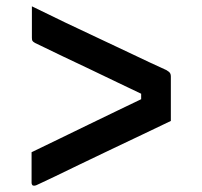

<svg xmlns="http://www.w3.org/2000/svg" viewBox="-20 -607 640 608"><path d="M521 -224Q479 -204 429 -180Q379 -156 328 -132Q277 -108 232 -86Q187 -64 154.5 -48.5Q122 -33 109 -27Q99 -22 95 -20.5Q91 -19 88 -19Q86 -19 84.5 -19.5Q83 -20 82 -21.5Q81 -23 80.5 -24.5Q80 -26 80 -28Q80 -52 80 -76Q80 -100 80 -125Q126 -147 171 -169Q216 -191 261.5 -213Q307 -235 352.5 -257Q398 -279 444 -301L427 -270V-329L440 -304Q397 -324 353 -345.5Q309 -367 265.5 -387.5Q222 -408 178 -429Q134 -450 91 -471Q84 -475 82.5 -478Q81 -481 81 -488Q81 -512 81 -537Q81 -562 81 -587Q134 -561 187 -535.5Q240 -510 294 -485Q348 -460 401 -434.5Q454 -409 507 -385Q512 -382 515 -379.5Q518 -377 519.5 -373.5Q521 -370 521 -365Q521 -330 521 -294.5Q521 -259 521 -224Z"/></svg>

Font: Recursive Monospace Medium
Style: Regular
Weight: 500
Version: Version 1.047